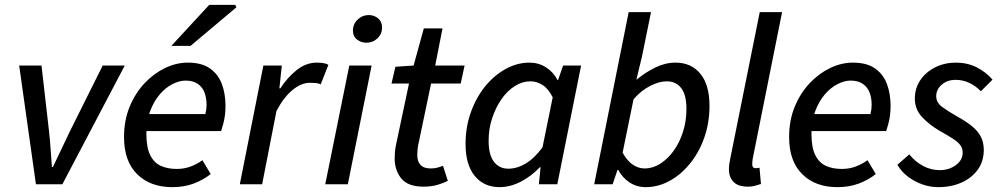

<svg xmlns="http://www.w3.org/2000/svg" viewBox="-20 -759 4127 791"><path d="M128 0 59 -489H151L182 -218Q186 -182 188.5 -144.5Q191 -107 194 -71H198Q215 -108 233 -144.5Q251 -181 268 -218L403 -489H494L237 0Z M690 12Q599 12 545 -41.5Q491 -95 491 -194Q491 -263 514 -319Q537 -375 575 -415.5Q613 -456 659.5 -478.5Q706 -501 754 -501Q811 -501 845 -477Q879 -453 894 -413Q909 -373 909 -322Q909 -301 906.5 -282.5Q904 -264 899.5 -248Q895 -232 891 -219H559L567 -289H826Q829 -301 830 -309Q831 -317 831 -328Q831 -354 823 -376.5Q815 -399 795.5 -413Q776 -427 744 -427Q719 -427 690.5 -412.5Q662 -398 638 -370Q614 -342 598.5 -301Q583 -260 583 -209Q583 -151 599 -119.5Q615 -88 643 -75.5Q671 -63 708 -63Q739 -63 765.5 -73Q792 -83 814 -99L848 -42Q818 -18 778.5 -3Q739 12 690 12ZM686 -570 842 -739H949L954 -729L765 -570Z M968 0 1065 -489H1141L1131 -395H1135Q1164 -440 1202.5 -470.5Q1241 -501 1285 -501Q1300 -501 1312 -499Q1324 -497 1333 -492L1301 -411Q1293 -416 1281.5 -417Q1270 -418 1257 -418Q1222 -418 1186 -389Q1150 -360 1119 -302L1060 0Z M1320 0 1419 -489H1511L1413 0ZM1489 -583Q1468 -583 1451 -596Q1434 -609 1434 -633Q1434 -660 1453.5 -678.5Q1473 -697 1499 -697Q1521 -697 1537.5 -683.5Q1554 -670 1554 -646Q1554 -619 1535 -601Q1516 -583 1489 -583Z M1725 10Q1661 10 1633.5 -23.5Q1606 -57 1606 -106Q1606 -119 1607 -132.5Q1608 -146 1611 -160L1665 -415H1593L1609 -484L1684 -489L1726 -642H1803L1773 -489H1894L1878 -415H1756L1702 -157Q1701 -148 1700 -139.5Q1699 -131 1699 -121Q1699 -94 1712.5 -79.5Q1726 -65 1755 -65Q1770 -65 1782.5 -68.5Q1795 -72 1805 -76L1825 -14Q1808 -5 1782.5 2.5Q1757 10 1725 10Z M2038 12Q1974 12 1936 -34Q1898 -80 1898 -166Q1898 -236 1920 -297Q1942 -358 1979 -403.5Q2016 -449 2063.5 -475Q2111 -501 2161 -501Q2199 -501 2229.5 -481.5Q2260 -462 2277 -429H2279L2300 -489H2374L2276 0H2200L2207 -70H2204Q2169 -33 2125.5 -10.5Q2082 12 2038 12ZM2074 -64Q2110 -64 2146 -85.5Q2182 -107 2215 -152L2257 -358Q2239 -394 2215 -409Q2191 -424 2166 -424Q2132 -424 2101 -404.5Q2070 -385 2046 -350.5Q2022 -316 2007.5 -272Q1993 -228 1993 -179Q1993 -121 2015 -92.5Q2037 -64 2074 -64Z M2640 12Q2603 12 2573.5 -7.5Q2544 -27 2527 -59H2524L2504 0H2428L2570 -709H2662L2625 -527L2602 -432H2604Q2639 -461 2680 -481Q2721 -501 2763 -501Q2828 -501 2865.5 -455Q2903 -409 2903 -323Q2903 -253 2881.5 -192Q2860 -131 2822.5 -85Q2785 -39 2738 -13.5Q2691 12 2640 12ZM2636 -65Q2669 -65 2700 -84.5Q2731 -104 2755.5 -138Q2780 -172 2794 -216.5Q2808 -261 2808 -310Q2808 -368 2786.5 -396Q2765 -424 2727 -424Q2696 -424 2658.5 -405Q2621 -386 2590 -350L2545 -130Q2564 -96 2587 -80.5Q2610 -65 2636 -65Z M3062 10Q3021 10 3002 -9.5Q2983 -29 2983 -62Q2983 -72 2984.5 -83Q2986 -94 2989 -108L3110 -709H3202L3081 -105Q3080 -97 3079.5 -92Q3079 -87 3079 -82Q3079 -66 3094 -66Q3097 -66 3100 -66.5Q3103 -67 3109 -68L3115 -1Q3103 3 3090 6.5Q3077 10 3062 10Z M3430 12Q3339 12 3285 -41.5Q3231 -95 3231 -194Q3231 -263 3254 -319Q3277 -375 3315 -415.5Q3353 -456 3399.5 -478.5Q3446 -501 3494 -501Q3551 -501 3585 -477Q3619 -453 3634 -413Q3649 -373 3649 -322Q3649 -301 3646.5 -282.5Q3644 -264 3639.5 -248Q3635 -232 3631 -219H3299L3307 -289H3566Q3569 -301 3570 -309Q3571 -317 3571 -328Q3571 -354 3563 -376.5Q3555 -399 3535.5 -413Q3516 -427 3484 -427Q3459 -427 3430.5 -412.5Q3402 -398 3378 -370Q3354 -342 3338.5 -301Q3323 -260 3323 -209Q3323 -151 3339 -119.5Q3355 -88 3383 -75.5Q3411 -63 3448 -63Q3479 -63 3505.5 -73Q3532 -83 3554 -99L3588 -42Q3558 -18 3518.5 -3Q3479 12 3430 12Z M3845 12Q3813 12 3781 1Q3749 -10 3721.5 -30.5Q3694 -51 3677 -80L3726 -123Q3751 -92 3783.5 -75Q3816 -58 3852 -58Q3877 -58 3898.5 -67.5Q3920 -77 3933 -93Q3946 -109 3946 -130Q3946 -147 3937 -160Q3928 -173 3907.5 -186.5Q3887 -200 3851 -220Q3807 -246 3778 -277.5Q3749 -309 3749 -353Q3749 -396 3772 -429.5Q3795 -463 3833.5 -482Q3872 -501 3918 -501Q3965 -501 4003 -482Q4041 -463 4069 -431L4021 -383Q4001 -404 3974.5 -417Q3948 -430 3917 -430Q3882 -430 3859.5 -410Q3837 -390 3837 -363Q3837 -336 3862 -318Q3887 -300 3922 -280Q3960 -259 3984.5 -239Q4009 -219 4021 -195.5Q4033 -172 4033 -142Q4033 -95 4008.5 -60.5Q3984 -26 3941.5 -7Q3899 12 3845 12Z"/></svg>

Font: Source Sans 3 Medium
Style: Italic
Weight: 500
Italic angle: -11°
Designer: Paul D. Hunt
Foundry: Adobe
Version: Version 3.052;hotconv 1.1.0;makeotfexe 2.6.0